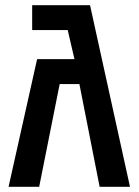

<svg xmlns="http://www.w3.org/2000/svg" viewBox="-20 -720 534 740"><path d="M104 -700H327L481 0H364L286 -396H210L131 0H13L123 -492H267L241 -604H104Z"/></svg>

Font: Tektur SemiCondensed Medium
Style: Regular
Weight: 500
Width: 4
Designer: Adam Jagosz
Foundry: Adam Jagosz
Version: Version 1.005;gftools[0.9.30]